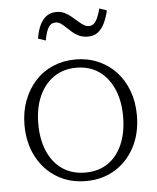

<svg xmlns="http://www.w3.org/2000/svg" viewBox="-53 -776 682 832"><g transform="rotate(-5 288.0 -360.5)"><path d="M532 -255Q532 -177 500.5 -117Q469 -57 414 -23.5Q359 10 288 10Q217 10 161.5 -23.5Q106 -57 74.5 -117Q43 -177 43 -255Q43 -313 61.5 -361.5Q80 -410 112.5 -445.5Q145 -481 190 -500Q235 -519 288 -519Q341 -519 386 -499.5Q431 -480 463.5 -445Q496 -410 514 -361.5Q532 -313 532 -255ZM103 -255Q103 -186 125.5 -134.5Q148 -83 189.5 -55Q231 -27 288 -27Q345 -27 386 -54.5Q427 -82 449.5 -134Q472 -186 472 -255Q472 -323 449.5 -374.5Q427 -426 386 -454.5Q345 -483 288 -483Q231 -483 189.5 -454Q148 -425 125.5 -374Q103 -323 103 -255ZM350 -613Q329 -613 312.5 -620.5Q296 -628 283.5 -639Q271 -650 259.5 -661Q248 -672 238 -679Q228 -686 216 -686Q195 -686 184 -667Q173 -648 167 -612L134 -623Q140 -659 151.5 -682.5Q163 -706 180.5 -718.5Q198 -731 223 -731Q243 -731 258.5 -723.5Q274 -716 287 -705Q300 -694 312 -683.5Q324 -673 335 -665.5Q346 -658 359 -658Q372 -658 381 -666.5Q390 -675 397 -691Q404 -707 410 -730L442 -719Q434 -685 422 -661.5Q410 -638 393 -625.5Q376 -613 350 -613Z"/></g></svg>

Font: Roboto Serif 36pt ExtraLight
Style: Regular
Weight: 250
Designer: Greg Gazdowicz
Foundry: Commercial Type
Version: Version 1.008